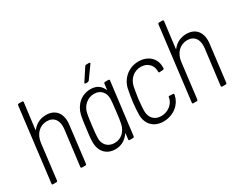

<svg xmlns="http://www.w3.org/2000/svg" viewBox="-87 -1118 1927 1544"><g transform="rotate(-30 876.5 -346.0)"><path d="M285 -511C234 -511 188 -490 157 -449C155 -446 153 -447 153 -451L183 -690C183 -696 180 -700 174 -700H142C136 -700 132 -696 131 -690L48 -10C47 -4 50 0 56 0H88C94 0 98 -4 99 -10L139 -338C149 -414 199 -464 266 -464C331 -464 366 -416 357 -340L316 -10C316 -4 319 0 325 0H357C363 0 367 -4 368 -10L409 -348C422 -448 374 -511 285 -511Z M796 -700H769C764 -700 759 -697 756 -693L684 -583C679 -576 681 -571 689 -571H709C714 -571 718 -574 722 -578L801 -688C806 -695 804 -700 796 -700ZM819 -494 813 -445C813 -441 810 -440 808 -444C790 -487 752 -512 699 -512C614 -512 550 -454 530 -371C523 -338 517 -296 512 -251C506 -207 501 -166 501 -135C500 -50 550 8 634 8C687 8 732 -18 762 -61C764 -65 766 -64 766 -60L760 -10C759 -4 762 0 768 0H800C806 0 810 -4 811 -10L871 -494C871 -500 868 -504 862 -504H830C824 -504 820 -500 819 -494ZM773 -145C761 -85 716 -39 653 -39C591 -39 551 -83 554 -144C555 -173 557 -196 564 -252C571 -308 574 -332 580 -359C593 -420 643 -465 705 -465C767 -465 802 -420 800 -359C798 -331 796 -307 789 -251C783 -196 779 -172 773 -145Z M1080 8C1171 8 1242 -49 1260 -123C1262 -127 1263 -131 1263 -135C1264 -142 1261 -146 1255 -146L1224 -148C1218 -149 1213 -146 1212 -139V-133C1201 -83 1151 -39 1086 -39C1023 -39 985 -82 986 -145C987 -172 989 -208 994 -252C1000 -294 1006 -331 1012 -359C1026 -421 1075 -465 1138 -465C1199 -465 1237 -424 1240 -378C1240 -374 1241 -371 1241 -366V-361C1241 -354 1244 -352 1250 -352L1282 -354C1288 -355 1292 -358 1293 -365L1292 -383C1291 -454 1234 -512 1144 -512C1055 -512 984 -453 963 -370C956 -336 949 -299 943 -253C938 -209 935 -169 935 -135C936 -50 991 8 1080 8Z M1588 -511C1537 -511 1491 -490 1460 -449C1458 -446 1456 -447 1456 -451L1486 -690C1486 -696 1483 -700 1477 -700H1445C1439 -700 1435 -696 1434 -690L1351 -10C1350 -4 1353 0 1359 0H1391C1397 0 1401 -4 1402 -10L1442 -338C1452 -414 1502 -464 1569 -464C1634 -464 1669 -416 1660 -340L1619 -10C1619 -4 1622 0 1628 0H1660C1666 0 1670 -4 1671 -10L1712 -348C1725 -448 1677 -511 1588 -511Z"/></g></svg>

Font: Barlow Semi Condensed Light
Style: Italic
Weight: 300
Width: 4
Italic angle: -7°
Designer: Jeremy Tribby
Foundry: Tribby Type
Version: Version 1.422;hotconv 1.0.109;makeotfexe 2.5.65596